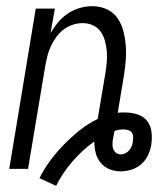

<svg xmlns="http://www.w3.org/2000/svg" viewBox="-20 -548 540 623"><path d="M162 55 108 30Q123 0 143.5 -27.5Q164 -55 188 -79.5Q212 -104 239 -125.5Q266 -147 297 -162L322 -311Q325 -329 326.5 -347Q328 -365 326.5 -382Q325 -399 320.5 -415.5Q316 -432 306.5 -445.5Q297 -459 281.5 -466Q266 -473 248 -473Q232 -473 215.5 -467.5Q199 -462 185.5 -451.5Q172 -441 162 -427Q152 -413 145 -398Q138 -383 134 -367Q130 -351 127 -335L71 0H10L96 -520H158L144 -440Q154 -458 168 -475Q182 -492 200 -504Q218 -516 238.5 -522Q259 -528 279 -528Q304 -528 325.5 -518.5Q347 -509 360.5 -490Q374 -471 380 -448Q386 -425 388 -401Q390 -377 388 -352Q386 -327 382 -302L362 -182Q368 -183 374 -183Q380 -183 386 -183Q406 -183 425.5 -177Q445 -171 457 -156Q469 -141 471.5 -120.5Q474 -100 471 -80Q471 -79 471 -78.5Q471 -78 471 -78Q468 -61 460 -44Q452 -27 438 -15Q424 -3 406.5 2.5Q389 8 372 8Q352 8 335 1Q318 -6 306.5 -20Q295 -34 290.5 -52Q286 -70 286 -89Q247 -61 215 -24Q183 13 162 55ZM372 -47Q379 -47 386.5 -50.5Q394 -54 399 -60Q404 -66 407 -73Q410 -80 411 -88Q412 -96 412 -104Q412 -112 407.5 -118Q403 -124 395.5 -126Q388 -128 381 -128Q374 -128 366.5 -127Q359 -126 352 -123L351 -120Q350 -114 348.5 -107Q347 -100 346 -94Q345 -86 345 -78Q345 -70 348 -63Q351 -56 357.5 -51.5Q364 -47 372 -47Z"/></svg>

Font: Iosevka SS04 Light
Style: Italic
Weight: 300
Italic angle: -9°
Monospace: yes
Designer: Belleve Invis
Foundry: Belleve Invis
Version: Version 19.0.0; ttfautohint (v1.8.4)